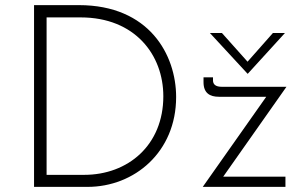

<svg xmlns="http://www.w3.org/2000/svg" viewBox="-20 -730 1180 750"><path d="M288 -710H113V0H322C505 0 668 -136 668 -351C668 -516 563 -710 288 -710ZM309 -47H162V-662H295C507 -662 618 -516 618 -354C618 -163 480 -47 309 -47ZM948 -442 1093 -601H1046L947 -489L847 -601H800L947 -442ZM1099 -391H846C823 -391 812 -400 812 -416V-428H775V-409C775 -366 800 -352 835 -352H1020L772 0H1095V-40H852Z"/></svg>

Font: Sulaf Light
Style: Regular
Weight: 300
Designer: Bandar Raffah (Arabic) and Santiago Orozco (Latin)
Foundry: Caramella and Typemade
Version: Version 1.005;PS 001.005;hotconv 1.0.88;makeotf.lib2.5.64775